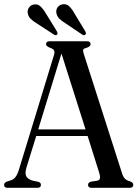

<svg xmlns="http://www.w3.org/2000/svg" viewBox="-20 -897 658 917"><path d="M175.5 -14.5Q175.5 0 159 0H16Q-0.5 0 -0.5 -14.5Q-0.5 -23.5 12 -29.5L32.5 -36Q45 -40 54.2 -51.8Q63.5 -63.5 72 -92L237 -631.5Q242.5 -648 238.2 -656Q234 -664 218.5 -669Q200 -676.5 200 -685.5Q200 -700 217 -700H396Q412.5 -700 412.5 -685.5Q412.5 -675.5 394.5 -669Q381 -666 378 -660.8Q375 -655.5 379.5 -641.5L562.5 -70.5Q568.5 -51 577.5 -42.8Q586.5 -34.5 602 -30.5Q616.5 -25 616.5 -14.5Q616.5 0 599.5 0H417Q400.5 0 400.5 -14.5Q400.5 -25 414.5 -29.5L445 -34Q464.5 -38 454.5 -69.5L398.5 -247.5H153L106 -95.5Q98 -68 106 -54.2Q114 -40.5 135 -34.5L162 -29Q175.5 -25 175.5 -14.5ZM162.5 -279H388.5L273.5 -641.5ZM337 -830.5 387 -748Q393 -737 388 -732Q382.5 -725.5 372.5 -732L291.5 -786.5Q274 -797 262.8 -808.5Q251.5 -820 249 -836.5Q247 -851.5 255.8 -863Q264.5 -874.5 279.5 -876.5Q297.5 -879.5 311 -866.5Q324.5 -853.5 337 -830.5ZM200.5 -830.5 251 -748.5Q257 -738 253 -732Q247.5 -726 237.5 -732L156 -785Q138.5 -795.5 126.8 -806.8Q115 -818 112.5 -834.5Q110 -849 118.5 -861Q127 -873 142 -875.5Q160 -879 173.5 -866.2Q187 -853.5 200.5 -830.5Z"/></svg>

Font: Fraunces 144pt S050
Style: Regular
Weight: 400
Version: Version 1.000; ttfautohint (v1.8.3)